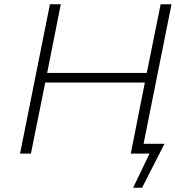

<svg xmlns="http://www.w3.org/2000/svg" viewBox="-20 -720 878 900"><path d="M604 160 681 0H593L659 -333H192L125 0H74L214 -700H265L201 -378H668L733 -700H784L653 -46H751L646 160Z"/></svg>

Font: Montserrat Light
Style: Italic
Weight: 300
Italic angle: -11.3°
Designer: Julieta Ulanovsky
Foundry: Julieta Ulanovsky
Version: Version 9.000; ttfautohint (v1.8.4.7-5d5b)